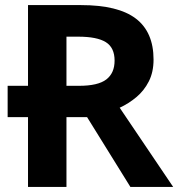

<svg xmlns="http://www.w3.org/2000/svg" viewBox="-20 -734 700 754"><path d="M120 -274H10V-397H120ZM298 -714Q444 -714 513.5 -661Q583 -608 583 -500Q583 -451 564.5 -414.5Q546 -378 515.5 -352.5Q485 -327 450 -311L660 0H492L322 -274H241V0H90V-714ZM287 -590H241V-397H290Q365 -397 397.5 -422Q430 -447 430 -496Q430 -547 395.5 -568.5Q361 -590 287 -590Z"/></svg>

Font: Noto IKEA Latin
Style: Bold
Weight: 700
Designer: Monotype Design Team
Foundry: Monotype Imaging Inc.
Version: Version 1.0